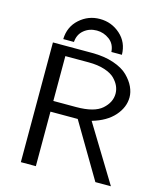

<svg xmlns="http://www.w3.org/2000/svg" viewBox="-129 -982 903 1075"><g transform="rotate(15 323.0 -444.5)"><path d="M146 -727Q148 -799 198.5 -844Q249 -889 316 -889Q384 -889 434.5 -844Q485 -799 486 -727H425Q422 -773 389 -797.5Q356 -822 316 -822Q273 -822 242 -796.5Q211 -771 208 -727ZM95 0V-694H321Q393 -694 447.5 -675.5Q502 -657 531.5 -627.5Q561 -598 575 -567.5Q589 -537 589 -508Q589 -450 545 -400Q501 -350 418 -326L617 0H527L340 -316H182V0ZM182 -378H314Q419 -378 463.5 -417.5Q508 -457 508 -507Q508 -529 499 -550Q490 -571 470 -591.5Q450 -612 410.5 -625Q371 -638 317 -638H182Z"/></g></svg>

Font: CMU Sans Serif
Style: Medium
Weight: 500
Version: Version 0.7.0